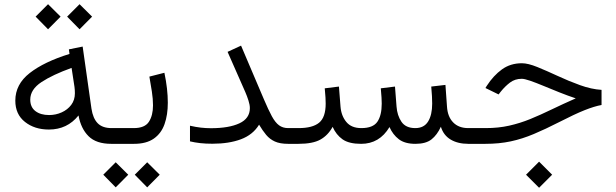

<svg xmlns="http://www.w3.org/2000/svg" viewBox="-20 -678 2902 905"><path d="M355 -658.2 414.1 -599.6 355 -540 296.4 -599.6ZM206.5 -658.2 265.6 -599.6 206.5 -540 147.9 -599.6ZM504.4 0Q433.6 0 397.5 -35.9Q361.3 -71.8 350.1 -133.8Q296.9 -67.4 210.4 -67.4Q143.1 -67.4 97.7 -103.3Q52.2 -139.2 52.2 -203.6Q52.2 -280.8 120.1 -333.7Q188 -386.7 307.6 -423.8L304.7 -445.3L369.6 -458.5L411.1 -166Q418 -120.1 440.4 -97.2Q462.9 -74.2 505.9 -74.2H524.9V0ZM333 -238.3Q333 -254.4 331.1 -268.1L317.4 -357.9Q229 -326.2 175.8 -291.3Q122.6 -256.3 122.6 -208.5Q122.6 -172.9 147 -154.3Q171.4 -135.7 211.4 -135.7Q242.7 -135.7 270.5 -148.2Q298.3 -160.6 315.7 -183.6Q333 -206.5 333 -238.3Z M504.4 -74.2H610.4Q662.6 -74.2 681.9 -104Q701.2 -133.8 701.2 -181.6Q701.2 -211.4 695.8 -246.8Q690.4 -282.2 684.1 -316.9L754.9 -335Q771 -258.8 771 -193.8Q771 -136.7 755.6 -93Q740.2 -49.3 705.1 -24.7Q669.9 0 611.3 0H504.4ZM673.8 86.9 732.9 145.5 673.8 205.1 615.2 145.5ZM525.4 86.9 584.5 145.5 525.4 205.1 466.8 145.5Z M1157.7 -168.5Q1157.7 -183.6 1151.1 -204.3Q1144.5 -225.1 1136.2 -244.1L1052.7 -433.6L1116.2 -462.9L1224.1 -209.5Q1245.1 -160.2 1261.2 -130.4Q1277.3 -100.6 1295.2 -87.4Q1313 -74.2 1338.4 -74.2H1361.3V0H1338.4Q1299.8 0 1275.6 -11Q1251.5 -22 1234.6 -42.2Q1217.8 -62.5 1201.2 -90.3Q1171.9 -42.5 1115.5 -21.5Q1059.1 -0.5 981.4 -0.5Q949.2 -0.5 923.6 -3.4Q897.9 -6.3 875.5 -11.7V-85.4Q902.8 -79.1 926.8 -76.4Q950.7 -73.7 974.1 -73.7Q1059.1 -73.7 1108.4 -96.7Q1157.7 -119.6 1157.7 -168.5Z M1938 0Q1888.2 0 1859.9 -21.7Q1831.5 -43.5 1815.9 -79.1Q1768.6 0 1682.1 0Q1625 0 1594.7 -21.2Q1564.5 -42.5 1547.9 -80.1Q1525.9 -40 1490 -20Q1454.1 0 1386.7 0H1341.8V-74.2H1387.7Q1453.1 -74.2 1484.1 -99.6Q1515.1 -125 1515.1 -189.5Q1515.1 -202.1 1514.2 -218.5Q1513.2 -234.9 1510.7 -261.7L1577.6 -270L1585 -175.8Q1588.4 -132.3 1612.3 -103.3Q1636.2 -74.2 1683.1 -74.2Q1738.3 -74.2 1758.8 -104.2Q1779.3 -134.3 1779.3 -189.5Q1779.3 -202.1 1778.3 -218.5Q1777.3 -234.9 1774.9 -261.7L1841.8 -270L1849.1 -175.8Q1852.1 -133.8 1872.3 -104Q1892.6 -74.2 1937.5 -74.2Q1978.5 -74.2 1997.8 -105.2Q2017.1 -136.2 2017.1 -189.5Q2017.1 -206.5 2016.1 -224.4Q2015.1 -242.2 2012.7 -270L2079.6 -277.8L2086.9 -175.8Q2089.8 -127.9 2116 -101.1Q2142.1 -74.2 2187 -74.2H2205.6V0H2188Q2137.7 0 2104 -20.3Q2070.3 -40.5 2058.1 -80.6Q2040.5 -42 2013.9 -21Q1987.3 0 1938 0Z M2521 84 2582.5 145.5 2521 207 2459.5 145.5ZM2186 -74.2H2269Q2329.1 -74.2 2380.1 -85.7Q2431.2 -97.2 2479.5 -116.9Q2527.8 -136.7 2579.8 -161.9Q2631.8 -187 2693.8 -214.4Q2655.8 -227.1 2616.2 -242.9Q2576.7 -258.8 2541.3 -273.4Q2505.9 -288.1 2479 -297.4Q2452.1 -306.6 2439.5 -306.6Q2407.2 -306.6 2383.8 -288.8Q2360.4 -271 2340.8 -246.6L2330.1 -232.9L2268.1 -263.2L2274.4 -273.4Q2306.2 -322.3 2346.2 -351.1Q2386.2 -379.9 2439.9 -379.9Q2468.8 -379.9 2512.7 -362.1Q2556.6 -344.2 2608.6 -320.1Q2660.6 -295.9 2714.1 -276.6Q2767.6 -257.3 2815.4 -254.4V-183.1Q2782.2 -177.2 2735.6 -158.7Q2689 -140.1 2615.7 -102.5Q2550.8 -69.3 2496.3 -46.4Q2441.9 -23.4 2387.5 -11.7Q2333 0 2267.6 0H2186Z"/></svg>

Font: Vazirmatn UI FD Light
Style: Regular
Weight: 300
Designer: Saber Rastikerdar
Foundry: Saber Rastikerdar
Version: Version 33.003